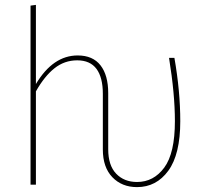

<svg xmlns="http://www.w3.org/2000/svg" viewBox="-20 -756 843 786"><path d="M718 -260Q718 -124 669 -57Q620 10 541 10Q479 10 440 -30.5Q401 -71 401 -144V-372Q401 -439 375 -474Q349 -509 296 -509Q244 -509 203 -476.5Q162 -444 127 -382V0H105V-733L127 -736V-412Q197 -529 298 -529Q360 -529 391.5 -488.5Q423 -448 423 -375V-145Q423 -79 455.5 -45Q488 -11 541 -11Q609 -11 652.5 -70Q696 -129 696 -260Q696 -371 672 -519H694Q718 -382 718 -260Z"/></svg>

Font: Fira Sans Condensed Thin
Style: Regular
Weight: 250
Width: 3
Designer: Carrois Corporate & Edenspiekermann AG
Foundry: Carrois Corporate GbR & Edenspiekermann AG
Version: Version 4.203